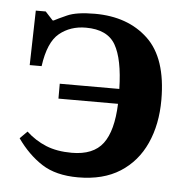

<svg xmlns="http://www.w3.org/2000/svg" viewBox="-42 -527 563 578"><g transform="rotate(5 239.0 -237.5)"><path d="M214 10Q147 10 104.5 -17.5Q62 -45 29 -92L51 -114Q78 -89 111 -75.5Q144 -62 189 -62Q254 -62 283 -100.5Q312 -139 315 -221H135V-266H315Q313 -356 288.5 -398.5Q264 -441 199 -441Q152 -441 119 -414Q86 -387 76 -314H40L44 -479H74L97 -454H100Q111 -460 139 -472.5Q167 -485 222 -485Q322 -485 383 -427.5Q444 -370 444 -244Q444 -170 418 -112.5Q392 -55 341 -22.5Q290 10 214 10Z"/></g></svg>

Font: STIX Two Text SemiBold
Style: Regular
Weight: 600
Designer: Ross Mills, John Hudson & Paul Hanslow, Tiro Typeworks Ltd; with prior portions MicroPress Inc., and Coen Hoffman.
Foundry: Tiro Typeworks Ltd
Version: Version 2.13 b171